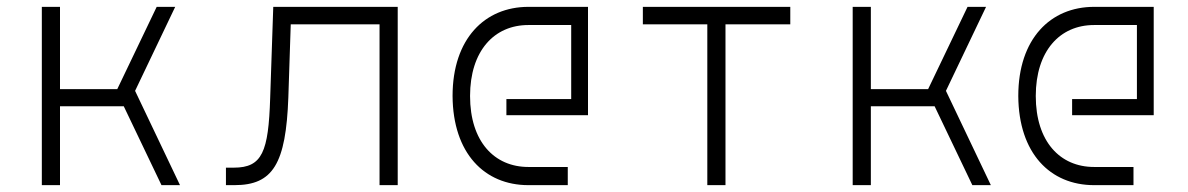

<svg xmlns="http://www.w3.org/2000/svg" viewBox="-20 -540 3465 560"><path d="M437 -520 322 -280H155V-520H102V0H155V-230H341L451 0H505L374 -275L491 -520Z M1140 0V-520H777L768 -254C763 -97 745 -51 662 -51H639V0H664C776 0 814 -62 821 -256L828 -469H1087V0Z M1300 -260C1301 -93 1393 0 1521 0H1636V-53H1521C1422 -53 1351 -127 1351 -260C1351 -391 1421 -467 1521 -467H1646V-251H1457V-204H1695V-520H1521C1394 -520 1300 -427 1300 -260Z M2285 -469V-520H1855V-469H2043V0H2096V-469Z M2802 -520 2687 -280H2520V-520H2467V0H2520V-230H2706L2816 0H2870L2739 -275L2856 -520Z M2950 -260C2951 -93 3043 0 3171 0H3286V-53H3171C3072 -53 3001 -127 3001 -260C3001 -391 3071 -467 3171 -467H3296V-251H3107V-204H3345V-520H3171C3044 -520 2950 -427 2950 -260Z"/></svg>

Font: Grotesk 01 Extrafine
Style: Bold
Weight: 400
Designer: Frank Adebiaye, contributions by Jérémy Landes, Ariel Martín Pérez
Foundry: Velvetyne Type Foundry
Version: Version 3.000;Glyphs 3.1.2 (3150)